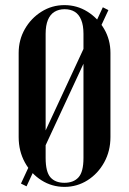

<svg xmlns="http://www.w3.org/2000/svg" viewBox="-20 -725 505 751"><path d="M53 -188.8Q53 -134 77.2 -89.8Q101.5 -45.5 142.2 -19.8Q183 6 232.2 6Q281.5 6 322.4 -19.9Q363.2 -45.8 387.6 -90Q412 -134.2 412 -188.8V-517.8Q412 -569.8 387.2 -612Q362.5 -654.2 321.8 -679.6Q281 -705 232 -705Q182.8 -705 142 -679.2Q101.2 -653.5 77.1 -611.2Q53 -569 53 -517.8ZM158.5 -592.8Q158.5 -625.5 167.4 -647Q176.2 -668.5 193.2 -678.8Q210.2 -689 232.8 -689Q256 -689 272.4 -678.9Q288.8 -668.8 297.6 -647.2Q306.5 -625.8 306.5 -592.8V-107Q306.5 -52.8 287.1 -31.4Q267.8 -10 232 -10Q196 -10 177.2 -31.5Q158.5 -53 158.5 -107ZM62 -7 83.8 3.8 404 -685.5 382.2 -696.5Z"/></svg>

Font: Emberly Black
Style: Regular
Weight: 900
Designer: Rajesh Rajput
Foundry: Rajesh Rajput
Version: Version 1.000